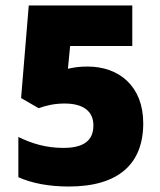

<svg xmlns="http://www.w3.org/2000/svg" viewBox="-20 -669 584 701"><path d="M300 -426C268 -426 252 -423 228 -418L236 -501H463V-649H85L57 -311L121 -274C152 -285 181 -291 216 -291C284 -291 321 -263 321 -211C321 -156 286 -129 211 -129C148 -129 96 -145 47 -169V-22C96 0 159 12 231 12C412 12 503 -70 503 -219C503 -354 415 -426 300 -426Z"/></svg>

Font: Noto Sans Telugu SemiCondensed Black
Style: Regular
Weight: 900
Width: 4
Designer: Jelle Bosma - Monotype Design Team
Foundry: Monotype Imaging Inc.
Version: Version 2.005